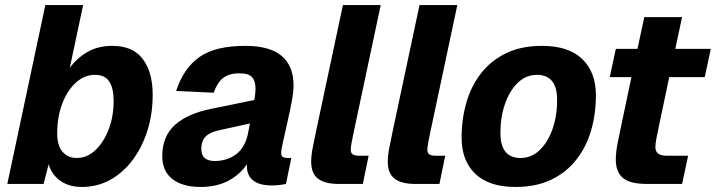

<svg xmlns="http://www.w3.org/2000/svg" viewBox="-20 -730 2841 762"><path d="M305 12Q254 12 219.5 -12.5Q185 -37 173 -78L153 0H9L160 -710H310L257 -461Q287 -501 328.5 -524.5Q370 -548 426 -548Q507 -548 546.5 -496Q586 -444 586 -354Q586 -278 565 -211.5Q544 -145 506 -94.5Q468 -44 417 -16Q366 12 305 12ZM285 -103Q326 -103 359 -134.5Q392 -166 411.5 -217Q431 -268 431 -329Q431 -380 413.5 -406.5Q396 -433 357 -433Q315 -433 281 -402Q247 -371 227 -318.5Q207 -266 207 -200Q207 -153 228 -128Q249 -103 285 -103Z M960 -69Q960 -74 960 -78Q932 -37 886 -12.5Q840 12 776 12Q704 12 664 -19.5Q624 -51 624 -110Q624 -189 674.5 -234.5Q725 -280 823 -299L989 -333Q992 -347 993 -359Q994 -371 994 -379Q994 -408 980.5 -423.5Q967 -439 930 -439Q889 -439 865.5 -420.5Q842 -402 828 -362L679 -369Q709 -460 772 -504Q835 -548 953 -548Q1051 -548 1098 -508Q1145 -468 1145 -391Q1145 -365 1137.5 -325.5Q1130 -286 1120.5 -244Q1111 -202 1103.5 -168.5Q1096 -135 1096 -124Q1096 -111 1102.5 -107Q1109 -103 1121 -103H1136L1115 0Q1107 2 1090.5 4Q1074 6 1059 6Q1009 6 984.5 -14Q960 -34 960 -69ZM779 -139Q779 -91 832 -91Q880 -91 916 -117Q952 -143 964 -199Q965 -207 967.5 -217.5Q970 -228 972 -240L854 -214Q816 -207 797.5 -189.5Q779 -172 779 -139Z M1324 0Q1269 0 1242 -21Q1215 -42 1215 -88Q1215 -113 1221.5 -146Q1228 -179 1235 -212L1341 -710H1491L1383 -202Q1379 -182 1375.5 -164Q1372 -146 1372 -135Q1372 -112 1403 -112H1443L1420 0Z M1628 0Q1573 0 1546 -21Q1519 -42 1519 -88Q1519 -113 1525.5 -146Q1532 -179 1539 -212L1645 -710H1795L1687 -202Q1683 -182 1679.5 -164Q1676 -146 1676 -135Q1676 -112 1707 -112H1747L1724 0Z M2026 12Q1921 12 1866.5 -40Q1812 -92 1812 -184Q1812 -257 1831 -323Q1850 -389 1889.5 -439.5Q1929 -490 1989 -519Q2049 -548 2131 -548Q2237 -548 2291 -495.5Q2345 -443 2345 -352Q2345 -278 2326 -212.5Q2307 -147 2267.5 -96.5Q2228 -46 2168 -17Q2108 12 2026 12ZM2046 -103Q2089 -103 2121.5 -134Q2154 -165 2172.5 -217Q2191 -269 2191 -333Q2191 -433 2111 -433Q2068 -433 2035.5 -402Q2003 -371 1984.5 -318.5Q1966 -266 1966 -202Q1966 -103 2046 -103Z M2548 0Q2480 0 2452 -24Q2424 -48 2424 -96Q2424 -125 2431 -161Q2438 -197 2446 -234L2486 -424H2400L2424 -536H2510L2537 -662H2687L2660 -536H2801L2777 -424H2636L2595 -229Q2590 -205 2585.5 -182.5Q2581 -160 2581 -146Q2581 -112 2626 -112H2711L2687 0Z"/></svg>

Font: Geist
Style: Bold Italic
Weight: 700
Italic angle: -12°
Designer: Basement.studio, Andrés Briganti, Mateo Zaragoza
Foundry: Basement.studio, Vercel, Andrés Briganti, Guido Ferreyra, Mateo Zaragoza
Version: Version 1.500; ttfautohint (v1.8.4.7-5d5b)